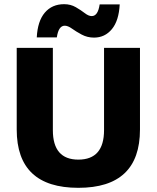

<svg xmlns="http://www.w3.org/2000/svg" viewBox="-20 -889 750 919"><path d="M553 -868Q549 -790 515.5 -749.5Q482 -709 430 -709Q398 -709 371 -723.5Q344 -738 324.5 -752Q305 -766 290 -766Q260 -766 252 -710H156Q160 -788 194.5 -828.5Q229 -869 287 -869Q318 -869 343 -854.5Q368 -840 386 -826Q404 -812 419 -812Q449 -812 457 -868ZM650 -660V-269Q650 10 355 10Q60 10 60 -269V-660H233V-266Q233 -125 355 -125Q478 -125 478 -266V-660Z"/></svg>

Font: Elaine Sans
Style: Bold
Weight: 700
Designer: Wei Huang
Foundry: Wei Huang
Version: Version 2.001;December 24, 2019;FontCreator 12.0.0.2547 64-b